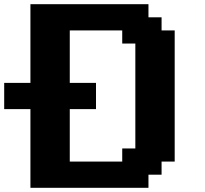

<svg xmlns="http://www.w3.org/2000/svg" viewBox="-20 -895 977 915"><path d="M125 0H687.5V-62.5H750V-125H812.5V-750H750V-812.5H687.5V-875H125V-500H0V-375H125ZM562.5 -125H312.5V-375H437.5V-500H312.5V-750H562.5V-687.5H625V-187.5H562.5Z"/></svg>

Font: Faithful 32x
Style: Semibold
Weight: 400
Foundry: Faithful Resource Pack
Version: Version 1.0; January 27, 2023